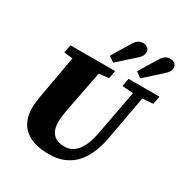

<svg xmlns="http://www.w3.org/2000/svg" viewBox="-206 -1052 1169 1227"><g transform="rotate(30 378.5 -438.5)"><path d="M518 -593 599 -587 537 -256C512 -126 459 -72 391 -72C311 -72 278 -116 278 -189C278 -215 281 -246 288 -281L347 -586L419 -593L430 -652H100L89 -593L153 -586C140 -509 125 -432 112 -356L96 -265C91 -235 88 -208 88 -183C88 -44 181 20 327 20C474 20 572 -66 608 -260L668 -587L746 -593L757 -652H529ZM352 -721 392 -692 514 -802C534 -820 544 -835 544 -857C544 -883 521 -897 495 -897C470 -897 450 -883 433 -855ZM552 -721 592 -692 714 -802C734 -820 744 -835 744 -857C744 -883 721 -897 695 -897C670 -897 650 -883 633 -855Z"/></g></svg>

Font: Source Serif Pro Black
Style: Italic
Weight: 900
Italic angle: -12°
Designer: Frank Grießhammer
Foundry: Adobe Systems Incorporated
Version: Version 3.001;hotconv 1.0.111;makeotfexe 2.5.65597